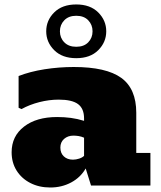

<svg xmlns="http://www.w3.org/2000/svg" viewBox="-20 -833 723 862"><path d="M205.6 8.8Q155.3 8.8 116 -11.5Q76.7 -31.7 54.4 -67.4Q32.2 -103 32.2 -149.4Q32.2 -221.7 87.9 -264.6Q143.6 -307.6 236.3 -307.6Q268.6 -307.6 297.9 -303.7Q327.1 -299.8 357.4 -290.5V-301.3Q357.4 -345.7 330.3 -365.7Q303.2 -385.7 243.7 -385.7Q200.7 -385.7 156.7 -374.5Q112.8 -363.3 76.7 -343.3L63.5 -349.1V-491.7Q114.7 -511.7 179.9 -522Q245.1 -532.2 311 -532.2Q457 -532.2 524.4 -483.4Q591.8 -434.6 591.8 -326.7V-146.5H655.3V0H388.7L364.7 -76.7Q341.8 -36.6 299.6 -13.9Q257.3 8.8 205.6 8.8ZM307.6 -116.2Q320.8 -116.2 335.2 -120.8Q349.6 -125.5 357.4 -133.3V-214.8Q345.2 -220.2 332.8 -222.2Q320.3 -224.1 309.6 -224.1Q284.7 -224.1 267.8 -209.5Q251 -194.8 251 -170.4Q251 -145.5 266.6 -130.9Q282.2 -116.2 307.6 -116.2ZM322.3 -571.8Q259.3 -571.8 223.4 -607.7Q187.5 -643.6 187.5 -692.4Q187.5 -741.7 223.4 -777.3Q259.3 -813 322.3 -813Q385.3 -813 421.1 -777.1Q457 -741.2 457 -692.4Q457 -643.6 421.1 -607.7Q385.3 -571.8 322.3 -571.8ZM322.3 -623Q356.9 -623 376.2 -643.1Q395.5 -663.1 395.5 -692.4Q395.5 -721.7 376.2 -741.9Q356.9 -762.2 322.3 -762.2Q288.1 -762.2 268.6 -741.9Q249 -721.7 249 -692.4Q249 -663.1 268.6 -643.1Q288.1 -623 322.3 -623Z"/></svg>

Font: Bevan
Style: Regular
Weight: 400
Designer: Vernon Adams
Foundry: Vernon Adams
Version: Version 2.100; ttfautohint (v1.8.3)